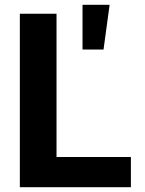

<svg xmlns="http://www.w3.org/2000/svg" viewBox="-20 -785 607 805"><path d="M63.2 0H528.8V-126.8H217V-727.3H63.2ZM326 -577.4H414.1L439.6 -764.9H326Z"/></svg>

Font: GiG Sans
Style: Bold
Weight: 700
Designer: Andreas Faust
Version: Version 1.100;FEAKit 1.0